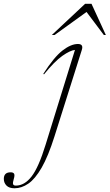

<svg xmlns="http://www.w3.org/2000/svg" viewBox="-198 -752 574 1004"><path d="M87 -39Q54 65.5 19.8 124.8Q-14.5 184 -49.8 208.2Q-85 232.5 -122 232.5Q-150.5 232.5 -164.2 218.2Q-178 204 -178 183.5Q-178 149 -142.5 149Q-128.5 149 -124.2 156.8Q-120 164.5 -126 184Q-132 203.5 -129.5 211Q-127 218.5 -115 218.5Q-70 218.5 -33 171Q4 123.5 40.5 4.5L194 -491Q169 -488.5 128.2 -460Q87.5 -431.5 32 -363L28.5 -366Q84.5 -453.5 128.8 -487.8Q173 -522 209.5 -522Q239.5 -522 230 -491.5ZM73 -569 247 -732H280.5L355.5 -569H345L254.5 -689.5L87.5 -569Z"/></svg>

Font: Newsreader 72pt ExtraLight
Style: Italic
Weight: 275
Italic angle: -17°
Designer: Hugues Gentile
Foundry: Production Type
Version: Version 1.003; ttfautohint (v1.8.3)